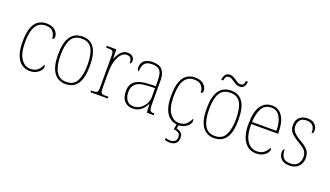

<svg xmlns="http://www.w3.org/2000/svg" viewBox="-79 -1287 3603 2095"><g transform="rotate(20 1722.0 -239.5)"><path d="M238 10Q188 10 147 -18Q106 -46 82 -106Q58 -166 58 -263Q58 -370 81.5 -430.5Q105 -491 145.5 -516.5Q186 -542 239 -542Q304 -542 339.5 -509.5Q375 -477 375 -434Q375 -421 367.5 -413.5Q360 -406 350 -406Q350 -453 322.5 -485Q295 -517 237 -517Q192 -517 158 -493.5Q124 -470 105 -415Q86 -360 86 -264Q86 -139 129.5 -77Q173 -15 238 -15Q295 -15 325 -45Q355 -75 370 -113Q378 -103 378 -85Q378 -68 361.5 -45.5Q345 -23 314 -6.5Q283 10 238 10Z M654 10Q568 10 519 -57.5Q470 -125 470 -267Q470 -406 517 -474Q564 -542 658 -542Q747 -542 793 -475Q839 -408 839 -267Q839 -124 792 -57Q745 10 654 10ZM654 -15Q741 -15 776 -82.5Q811 -150 811 -267Q811 -394 775 -455.5Q739 -517 657 -517Q571 -517 534.5 -454.5Q498 -392 498 -267Q498 -146 535.5 -80.5Q573 -15 654 -15Z M942 0V-20H957Q987 -20 1001 -24Q1015 -28 1019.5 -44.5Q1024 -61 1024 -97V-441Q1024 -476 1019.5 -492Q1015 -508 999.5 -512Q984 -516 949 -516H937V-536H1048L1051 -428H1053Q1063 -455 1079.5 -482Q1096 -509 1120.5 -526.5Q1145 -544 1181 -544Q1217 -544 1237.5 -525Q1258 -506 1258 -479Q1258 -464 1253 -453.5Q1248 -443 1237 -443Q1237 -481 1223.5 -500Q1210 -519 1176 -519Q1139 -519 1110.5 -484Q1082 -449 1067 -394Q1052 -339 1052 -280V-97Q1052 -61 1056 -44.5Q1060 -28 1074.5 -24Q1089 -20 1119 -20H1145V0Z M1432 10Q1376 10 1339 -28Q1302 -66 1302 -146Q1302 -224 1353.5 -261.5Q1405 -299 1515 -303L1590 -306V-371Q1590 -417 1581 -450Q1572 -483 1546.5 -500Q1521 -517 1474 -517Q1410 -517 1385.5 -486Q1361 -455 1361 -395Q1340 -395 1340 -440Q1340 -464 1352.5 -487.5Q1365 -511 1394.5 -526.5Q1424 -542 1474 -542Q1551 -542 1584.5 -500.5Q1618 -459 1618 -379V-107Q1618 -70 1622 -51.5Q1626 -33 1637.5 -26.5Q1649 -20 1673 -20H1678V0H1597L1592 -99H1590Q1578 -75 1558 -49.5Q1538 -24 1507 -7Q1476 10 1432 10ZM1435 -15Q1480 -15 1515 -39.5Q1550 -64 1570 -101.5Q1590 -139 1590 -178V-283L1513 -280Q1410 -277 1370 -241.5Q1330 -206 1330 -145Q1330 -92 1354.5 -53.5Q1379 -15 1435 -15Z M1963 10Q1913 10 1872 -18Q1831 -46 1807 -106Q1783 -166 1783 -263Q1783 -370 1806.5 -430.5Q1830 -491 1870.5 -516.5Q1911 -542 1964 -542Q2029 -542 2064.5 -509.5Q2100 -477 2100 -434Q2100 -421 2092.5 -413.5Q2085 -406 2075 -406Q2075 -453 2047.5 -485Q2020 -517 1962 -517Q1917 -517 1883 -493.5Q1849 -470 1830 -415Q1811 -360 1811 -264Q1811 -139 1854.5 -77Q1898 -15 1963 -15Q2020 -15 2050 -45Q2080 -75 2095 -113Q2103 -103 2103 -85Q2103 -68 2086.5 -45.5Q2070 -23 2039 -6.5Q2008 10 1963 10ZM1943 221Q1929 221 1915 219Q1901 217 1885 211V189Q1901 193 1913.5 195.5Q1926 198 1940 198Q1972 198 1992 182.5Q2012 167 2012 132Q2012 101 1992.5 86.5Q1973 72 1934 68L1951 -9H1976L1961 49Q1989 55 2013 72Q2037 89 2037 130Q2037 178 2011 199.5Q1985 221 1943 221Z M2379 10Q2293 10 2244 -57.5Q2195 -125 2195 -267Q2195 -406 2242 -474Q2289 -542 2383 -542Q2472 -542 2518 -475Q2564 -408 2564 -267Q2564 -124 2517 -57Q2470 10 2379 10ZM2379 -15Q2466 -15 2501 -82.5Q2536 -150 2536 -267Q2536 -394 2500 -455.5Q2464 -517 2382 -517Q2296 -517 2259.5 -454.5Q2223 -392 2223 -267Q2223 -146 2260.5 -80.5Q2298 -15 2379 -15ZM2451 -614Q2421 -614 2397.5 -629Q2374 -644 2352 -658.5Q2330 -673 2306 -673Q2280 -673 2271.5 -655Q2263 -637 2260 -616H2237Q2239 -634 2245.5 -653.5Q2252 -673 2266.5 -686.5Q2281 -700 2307 -700Q2338 -700 2361 -685Q2384 -670 2405 -655.5Q2426 -641 2450 -641Q2476 -641 2484.5 -657.5Q2493 -674 2496 -695H2519Q2517 -676 2511 -657.5Q2505 -639 2491 -626.5Q2477 -614 2451 -614Z M2867 10Q2781 10 2731 -60.5Q2681 -131 2681 -262Q2681 -403 2727 -472.5Q2773 -542 2858 -542Q2936 -542 2979 -475Q3022 -408 3022 -290V-274H2710Q2709 -144 2752.5 -79.5Q2796 -15 2867 -15Q2919 -15 2950.5 -41Q2982 -67 2998 -102Q3007 -96 3007 -82Q3007 -66 2991 -44Q2975 -22 2943.5 -6Q2912 10 2867 10ZM2994 -298Q2993 -396 2959.5 -456.5Q2926 -517 2857 -517Q2783 -517 2749 -457.5Q2715 -398 2711 -298Z M3258 10Q3208 10 3179.5 -7Q3151 -24 3139 -48Q3127 -72 3127 -94Q3127 -138 3148 -138Q3148 -80 3171.5 -47.5Q3195 -15 3258 -15Q3312 -15 3340.5 -47.5Q3369 -80 3369 -131Q3369 -154 3362 -174Q3355 -194 3335.5 -213.5Q3316 -233 3277 -255Q3226 -285 3196 -309.5Q3166 -334 3153.5 -360Q3141 -386 3141 -422Q3141 -475 3175 -508.5Q3209 -542 3268 -542Q3327 -542 3355.5 -512.5Q3384 -483 3384 -447Q3384 -405 3363 -405Q3363 -466 3338 -491.5Q3313 -517 3266 -517Q3215 -517 3192 -489Q3169 -461 3169 -421Q3169 -376 3198 -345.5Q3227 -315 3284 -283Q3330 -257 3354.5 -233Q3379 -209 3388 -184Q3397 -159 3397 -129Q3397 -66 3358.5 -28Q3320 10 3258 10Z"/></g></svg>

Font: Noto Serif Hebrew SemiCondensed Thin
Style: Regular
Weight: 100
Width: 4
Designer: Monotype Design Team
Foundry: Monotype Imaging Inc.
Version: Version 2.004; ttfautohint (v1.8.4.7-5d5b)